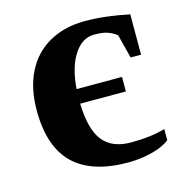

<svg xmlns="http://www.w3.org/2000/svg" viewBox="-79 -543 591 624"><g transform="rotate(-15 216.0 -231.0)"><path d="M418.9 -27.8Q397 -10.3 358.2 -0.5Q319.3 9.3 278.3 9.3Q155.8 9.3 95 -49.8Q34.2 -108.9 34.2 -230.5Q34.2 -306.2 61.8 -360.1Q89.4 -414.1 140.6 -442.6Q191.9 -471.2 259.8 -471.2Q328.1 -471.2 408.7 -454.1V-318.4H373.5L353 -398.9Q336.4 -411.1 320.3 -416Q304.2 -420.9 277.8 -420.9Q237.3 -420.9 210 -378.9Q182.6 -336.9 177.2 -264.6H330.1V-215.8H176.3Q178.7 -128.9 209.5 -90.1Q240.2 -51.3 303.7 -51.3Q371.1 -51.3 418.9 -65.4Z"/></g></svg>

Font: Tinos
Style: Bold
Weight: 700
Designer: Steve Matteson
Foundry: Monotype Imaging Inc.
Version: Version 1.23